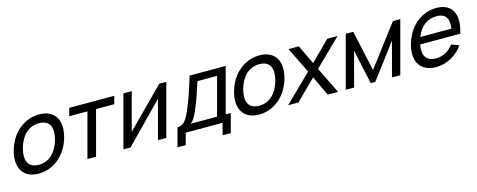

<svg xmlns="http://www.w3.org/2000/svg" viewBox="-32 -1175 4756 1915"><g transform="rotate(-15 2346.0 -217.5)"><path d="M223.6 15C384.1 15 515.2 -101 560.6 -270.5C569.7 -304.4 574.2 -336.4 574.2 -365.6C574.2 -480.4 505.4 -555 376.4 -555C217.9 -555 85.6 -440 40.1 -270.5C31 -236.3 26.5 -204.2 26.5 -174.8C26.5 -59.8 95.1 15 223.6 15ZM246.3 -69.5C163.2 -69.5 122.9 -115.4 122.9 -191.2C122.9 -214.9 126.9 -241.5 134.6 -270.5C166.3 -388.5 240.7 -470.5 353.7 -470.5C437.8 -470.5 477.9 -425 477.9 -349.8C477.9 -326.1 473.9 -299.5 466.1 -270.5C434.2 -151.5 357.8 -69.5 246.3 -69.5Z M728.7 0H817.7L940.6 -459H1128.6L1150.3 -540H685.3L663.6 -459H851.6Z M1687.3 -540H1614.3L1225.7 -147.5L1330.8 -540H1244.8L1100.2 0H1173.7L1563.3 -398L1456.7 0H1542.7Z M1626.6 120H1711.6L1743.7 0H2123.7L2091.6 120H2176.6L2228.4 -73.5H2175.9L2300.9 -540H1928.9C1880.7 -386 1847.8 -287.5 1809.2 -201.5C1768.7 -110 1738.4 -73.5 1678.4 -73.5ZM1815.4 -73.5C1845.7 -97 1863.7 -130.5 1886.2 -181C1919.8 -252 1959.4 -372 1989.7 -466.5H2192.2L2086.9 -73.5Z M2498.6 15C2659.1 15 2790.2 -101 2835.6 -270.5C2844.7 -304.4 2849.2 -336.4 2849.2 -365.6C2849.2 -480.4 2780.4 -555 2651.4 -555C2492.9 -555 2360.6 -440 2315.1 -270.5C2306 -236.3 2301.5 -204.2 2301.5 -174.8C2301.5 -59.8 2370.1 15 2498.6 15ZM2521.3 -69.5C2438.2 -69.5 2397.9 -115.4 2397.9 -191.2C2397.9 -214.9 2401.9 -241.5 2409.6 -270.5C2441.3 -388.5 2515.7 -470.5 2628.7 -470.5C2712.8 -470.5 2752.9 -425 2752.9 -349.8C2752.9 -326.1 2748.9 -299.5 2741.1 -270.5C2709.2 -151.5 2632.8 -69.5 2521.3 -69.5Z M2800.7 0H2907.2L3113.8 -204L3210.2 0H3316.7L3182.8 -273L3456.3 -540H3350.3L3150.8 -342L3055.8 -540H2949.8L3080.3 -273Z M3396.2 0H3482.2L3577.1 -354.5L3654.2 0H3701.2L3968.1 -354.5L3873.2 0H3959.2L4103.8 -540H4027.3L3710.1 -121L3617.3 -540H3540.8Z M4230.3 -245H4644.3C4659 -292.6 4666.2 -335.7 4666.2 -373.5C4666.2 -488.3 4600.1 -555 4477.9 -555C4320.9 -555 4188 -443.5 4140.6 -266.5C4131.7 -233.6 4127.5 -202.8 4127.5 -174.6C4127.5 -58 4200.7 15 4329.1 15C4433.6 15 4537.7 -39.5 4605.8 -135L4528.2 -164.5C4481.8 -103 4418.8 -69.5 4347.8 -69.5C4266.3 -69.5 4224.1 -112.1 4224.1 -189C4224.1 -206 4226.1 -224.7 4230.3 -245ZM4459.4 -475C4536.4 -475 4575.1 -437.9 4575.1 -363C4575.1 -348.8 4573.7 -333.3 4571 -316.5H4251C4290.9 -419 4362.4 -475 4459.4 -475Z"/></g></svg>

Font: Manrope
Style: MediumItalic
Weight: 500
Italic angle: -15°
Designer: Mikhail Sharanda
Foundry: Mikhail Sharanda
Version: Version 4.502;hotconv 1.0.109;makeotfexe 2.5.65596